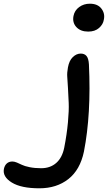

<svg xmlns="http://www.w3.org/2000/svg" viewBox="-290 -767 580 1032"><path d="M184.1 -597.2Q143.1 -597.2 120.6 -621.3Q98.1 -645.5 105 -681.2Q110.8 -710.9 135.5 -729Q160.2 -747.1 192.9 -747.1Q234.9 -747.1 255.1 -720.7Q275.4 -694.3 268.1 -661.1Q264.2 -635.7 242.2 -616.5Q220.2 -597.2 184.1 -597.2ZM-78.1 245.1Q-176.3 245.1 -226.6 214.1Q-276.9 183.1 -269 141.1Q-265.1 122.1 -253.4 111.6Q-241.7 101.1 -223.1 101.1Q-212.9 101.1 -199.2 106.7Q-185.5 112.3 -171.9 119.1Q-158.2 126 -130.6 131.6Q-103 137.2 -68.8 137.2Q-20 137.2 12.2 108.9Q44.4 80.6 55.2 26.9Q69.3 -44.9 75.2 -109.6Q81.1 -174.3 79.3 -213.9Q77.6 -253.4 75.4 -292.7Q73.2 -332 71.5 -354Q69.8 -376 75.2 -404.8Q82 -441.9 101.6 -460.4Q121.1 -479 144 -479Q164.1 -479 175 -466.1Q186 -453.1 188 -420.9Q200.7 -153.8 161.1 47.9Q140.6 146 77.4 195.6Q14.2 245.1 -78.1 245.1Z"/></svg>

Font: Shantell Sans Irregular Bouncy
Style: Italic
Weight: 500
Italic angle: -11.31°
Designer: Stephen Nixon, Anya Danilova, Shantell Martin
Foundry: Arrow Type
Version: Version 1.006;[9816181b4]